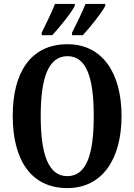

<svg xmlns="http://www.w3.org/2000/svg" viewBox="-20 -951 686 981"><path d="M348 -784V-771H403C440 -811 500 -886 518 -921V-931H417C399 -886 372 -832 348 -784ZM193 -784V-771H247C284 -811 345 -886 362 -921V-931H261C244 -886 216 -832 193 -784ZM324 10C502 10 601 -137 601 -358C601 -580 502 -725 325 -725C136 -725 45 -580 45 -359C45 -137 136 10 324 10ZM324 -51C226 -51 188 -165 188 -358C188 -551 226 -664 325 -664C423 -664 459 -551 459 -358C459 -165 423 -51 324 -51Z"/></svg>

Font: Noto Serif Tamil ExtraCondensed
Style: Bold Italic
Weight: 700
Width: 2
Italic angle: -12°
Designer: Indian Type Foundry, Tom Grace, and the Monotype Design Team
Foundry: Monotype Imaging Inc.
Version: Version 2.003